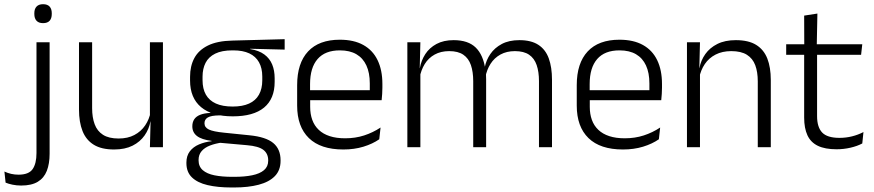

<svg xmlns="http://www.w3.org/2000/svg" viewBox="-84 -684 4059 892"><path d="M85.5 -45V-487.5H146.5V-45ZM116 -576.5Q96 -576.5 85.8 -587.5Q75.5 -598.5 75.5 -619V-622.5Q75.5 -642.5 85.8 -653.5Q96 -664.5 116 -664.5Q136.5 -664.5 146.5 -653.5Q156.5 -642.5 156.5 -622.5V-619Q156.5 -598.5 146.5 -587.5Q136.5 -576.5 116 -576.5ZM14.5 178Q-7 178 -26 174Q-45 170 -58 164.5L-63.5 113Q-48.5 120 -32 123.8Q-15.5 127.5 2 127.5Q49.5 127.5 67.5 101.8Q85.5 76 85.5 27V-143.5H146.5V30Q146.5 76.5 133.5 109.8Q120.5 143 91.5 160.5Q62.5 178 14.5 178Z M344 -487.5V-181.5Q344 -138.5 355.8 -106.8Q367.5 -75 394.5 -57.8Q421.5 -40.5 467 -40.5Q509.5 -40.5 540.2 -56.8Q571 -73 590.2 -101.2Q609.5 -129.5 616 -164.5L628.5 -120H615Q608.5 -84.5 587.8 -54.8Q567 -25 531.8 -7.2Q496.5 10.5 446 10.5Q387.5 10.5 351.8 -11.5Q316 -33.5 299.5 -75Q283 -116.5 283 -175.5V-487.5ZM673 -487.5V0H612.5L615.5 -120.5L612.5 -123.5V-487.5Z M997.5 -143.5Q901.5 -143.5 850.2 -186.2Q799 -229 799 -310V-327Q799 -377 818.8 -414Q838.5 -451 882 -472.5Q925.5 -494 996 -495.5L1238.5 -502V-453.5L1078.5 -457.5V-456Q1119 -449.5 1144 -431Q1169 -412.5 1180.5 -384.5Q1192 -356.5 1192 -320.5V-303.5Q1192 -225 1142.8 -184.2Q1093.5 -143.5 997.5 -143.5ZM994.5 137.5H1005Q1053 137.5 1088 130.2Q1123 123 1142.5 106.5Q1162 90 1162 62.5V61Q1162 29.5 1139.5 12.2Q1117 -5 1063 -9.5L928 -21.5L949 -22Q916.5 -17.5 891.8 -8Q867 1.5 852.8 18Q838.5 34.5 838.5 59.5V60.5Q838.5 89.5 858 106.5Q877.5 123.5 912.5 130.5Q947.5 137.5 994.5 137.5ZM991 187Q927.5 187 880.5 176Q833.5 165 807.8 140.2Q782 115.5 782 73.5V71.5Q782 40 797.8 19.2Q813.5 -1.5 840.5 -13Q867.5 -24.5 899.5 -28L899 -29.5Q852.5 -35.5 831 -52.2Q809.5 -69 809.5 -97V-97.5Q809.5 -116 818.2 -129.5Q827 -143 845.5 -150.5Q864 -158 893.5 -159.5V-168.5L974 -147L936 -148Q896.5 -147.5 881.2 -138.2Q866 -129 866 -111.5V-111Q866 -92 886.5 -82.2Q907 -72.5 957.5 -67.5L1075 -55.5Q1151 -48 1185.2 -19.8Q1219.5 8.5 1219.5 61V63Q1219.5 107 1193 134.2Q1166.5 161.5 1118 174.2Q1069.5 187 1004 187ZM997 -189Q1042.5 -189 1073 -202.8Q1103.5 -216.5 1119 -244Q1134.5 -271.5 1134.5 -311V-328.5Q1134.5 -367.5 1119.2 -394.8Q1104 -422 1074.2 -436Q1044.5 -450 999.5 -450H996Q946.5 -450 915.8 -434.8Q885 -419.5 871 -392Q857 -364.5 857 -328V-311.5Q857 -271.5 872.5 -244.2Q888 -217 919 -203Q950 -189 997 -189Z M1511 10.5Q1405.5 10.5 1351 -42.5Q1296.5 -95.5 1296.5 -193.5V-288.5Q1296.5 -390.5 1347.2 -445Q1398 -499.5 1495 -499.5Q1560 -499.5 1604 -475Q1648 -450.5 1670.2 -404.5Q1692.5 -358.5 1692.5 -294V-276.5Q1692.5 -262 1691.5 -247.5Q1690.5 -233 1689 -218.5H1633Q1634 -240.5 1634 -260.2Q1634 -280 1634 -296.5Q1634 -345.5 1618.2 -379.8Q1602.5 -414 1571.8 -432Q1541 -450 1495 -450Q1426.5 -450 1391.5 -409.8Q1356.5 -369.5 1356.5 -293.5V-246L1357 -238V-187.5Q1357 -154 1366.8 -127Q1376.5 -100 1396.8 -80.8Q1417 -61.5 1447.8 -51.5Q1478.5 -41.5 1519.5 -41.5Q1567 -41.5 1607.8 -54.8Q1648.5 -68 1684 -91.5L1678 -37Q1647 -15.5 1604.5 -2.5Q1562 10.5 1511 10.5ZM1328 -218.5V-265H1675.5V-218.5Z M2420 0V-307Q2420 -350.5 2409.2 -381.8Q2398.5 -413 2374 -429.8Q2349.5 -446.5 2308 -446.5Q2270 -446.5 2241.2 -430.8Q2212.5 -415 2195 -387.5Q2177.5 -360 2171 -325.5L2159.5 -371H2168Q2174.5 -404.5 2194.2 -433.2Q2214 -462 2247.5 -479.8Q2281 -497.5 2329 -497.5Q2383.5 -497.5 2417 -475.8Q2450.5 -454 2465.5 -412.8Q2480.5 -371.5 2480.5 -313.5V0ZM1808.5 0V-487.5H1869L1866 -366.5L1869 -363.5V0ZM2114.5 0V-307Q2114.5 -350 2103.8 -381.5Q2093 -413 2068.5 -429.8Q2044 -446.5 2003 -446.5Q1964 -446.5 1935.2 -430.5Q1906.5 -414.5 1889.2 -386.5Q1872 -358.5 1865.5 -322.5L1852 -367.5H1866.5Q1873 -403.5 1892 -432.8Q1911 -462 1944 -479.8Q1977 -497.5 2023.5 -497.5Q2091 -497.5 2126.2 -463Q2161.5 -428.5 2171 -360.5Q2173 -350 2173.8 -338.8Q2174.5 -327.5 2174.5 -316V0Z M2810 10.5Q2704.5 10.5 2650 -42.5Q2595.5 -95.5 2595.5 -193.5V-288.5Q2595.5 -390.5 2646.2 -445Q2697 -499.5 2794 -499.5Q2859 -499.5 2903 -475Q2947 -450.5 2969.2 -404.5Q2991.5 -358.5 2991.5 -294V-276.5Q2991.5 -262 2990.5 -247.5Q2989.5 -233 2988 -218.5H2932Q2933 -240.5 2933 -260.2Q2933 -280 2933 -296.5Q2933 -345.5 2917.2 -379.8Q2901.5 -414 2870.8 -432Q2840 -450 2794 -450Q2725.5 -450 2690.5 -409.8Q2655.5 -369.5 2655.5 -293.5V-246L2656 -238V-187.5Q2656 -154 2665.8 -127Q2675.5 -100 2695.8 -80.8Q2716 -61.5 2746.8 -51.5Q2777.5 -41.5 2818.5 -41.5Q2866 -41.5 2906.8 -54.8Q2947.5 -68 2983 -91.5L2977 -37Q2946 -15.5 2903.5 -2.5Q2861 10.5 2810 10.5ZM2627 -218.5V-265H2974.5V-218.5Z M3436.5 0V-306Q3436.5 -349.5 3424.8 -381Q3413 -412.5 3386 -429.5Q3359 -446.5 3313.5 -446.5Q3271.5 -446.5 3240.5 -430.5Q3209.5 -414.5 3190.5 -386.5Q3171.5 -358.5 3164.5 -322.5L3152 -367.5H3165.5Q3172 -403.5 3192.8 -432.8Q3213.5 -462 3248.8 -479.8Q3284 -497.5 3334.5 -497.5Q3393.5 -497.5 3429 -475.5Q3464.5 -453.5 3480.8 -412.2Q3497 -371 3497 -312V0ZM3107.5 0V-487.5H3168L3165 -367L3168 -364V0Z M3802.5 9.5Q3749 9.5 3715.8 -6.5Q3682.5 -22.5 3667.2 -55.5Q3652 -88.5 3652 -137.5V-455.5H3712V-144.5Q3712 -93 3735.8 -68.2Q3759.5 -43.5 3816 -43.5Q3846 -43.5 3874.2 -50.5Q3902.5 -57.5 3927.5 -70.5L3922 -17.5Q3898.5 -5 3867 2.2Q3835.5 9.5 3802.5 9.5ZM3568.5 -429.5V-478.5H3922L3916.5 -429.5ZM3652.5 -471.5 3652 -611.5 3713.5 -621 3710.5 -471.5Z"/></svg>

Font: Anek Telugu Light
Style: Regular
Weight: 300
Version: Version 1.003